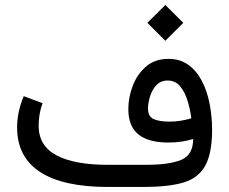

<svg xmlns="http://www.w3.org/2000/svg" viewBox="-20 -742 910 762"><path d="M564.9 -651.4 636.2 -722.2 707.5 -651.4 636.2 -580.1ZM746.6 -190.4Q701.2 -176.3 648.4 -176.3Q568.8 -176.3 529.1 -208.7Q489.3 -241.2 489.3 -309.1Q489.3 -355 506.6 -400.9Q523.9 -446.8 559.1 -477.5Q594.2 -508.3 648.4 -508.3Q694.8 -508.3 727.5 -484.6Q760.3 -460.9 781.2 -420.7Q802.2 -380.4 812 -329.6Q821.8 -278.8 821.8 -225.1Q821.3 -131.8 793.9 -83.3Q766.6 -34.7 707 -17.3Q647.5 0 550.3 0H408.7Q230.5 0 139.2 -59.3Q47.9 -118.7 47.9 -236.3Q47.9 -269 54.9 -300.3Q62 -331.5 74.2 -360.4L148.9 -332.5Q141.1 -312 137.2 -288.6Q133.3 -265.1 133.3 -243.7Q133.3 -163.1 204.3 -125.5Q275.4 -87.9 406.7 -87.9H560.5Q652.3 -87.9 699.5 -107.7Q746.6 -127.4 746.6 -190.4ZM739.3 -272.5Q735.4 -305.2 725.1 -339.8Q714.8 -374.5 695.8 -398.4Q676.8 -422.4 645.5 -422.4Q617.7 -422.4 600.3 -403.6Q583 -384.8 575.2 -358.6Q567.4 -332.5 567.4 -311Q567.4 -280.3 589.1 -269.8Q610.8 -259.3 653.8 -259.3Q675.3 -259.3 696.5 -262.7Q717.8 -266.1 739.3 -272.5Z"/></svg>

Font: Vazir WOL
Style: Regular-WOL
Weight: 400
Designer: Saber Rastikerdar
Foundry: Saber Rastikerdar
Version: Version 30.00;August 23, 2021;FontCreator 13.0.0.2683 64-bit